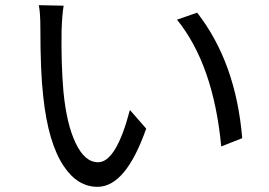

<svg xmlns="http://www.w3.org/2000/svg" viewBox="-20 -718 1040 742"><path d="M226 -696Q220 -662 218 -600Q216 -471 225 -366Q237 -239 272 -166Q307 -91 359 -91Q429 -91 482 -293L545 -221Q466 4 357 4Q280 4 227 -75Q166 -165 147 -346Q136 -441 136 -610Q136 -669 130 -698ZM742 -669Q892 -476 916 -184L835 -152Q805 -468 664 -642Z"/></svg>

Font: KaiGen Gothic CN Regular
Style: Regular
Weight: 400
Designer: Ryoko NISHIZUKA  (kana & ideographs); Paul D. Hunt (Latin, Greek & Cyrillic); Wenlong ZHANG  (bopomofo); Sandoll Communi
Foundry: Adobe Systems Incorporated
Version: Version 1.002.20150501